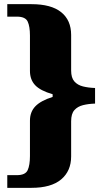

<svg xmlns="http://www.w3.org/2000/svg" viewBox="-20 -780 492 923"><path d="M15 123V62H61Q102 62 113 38Q124 14 124 -30V-200Q124 -242 150 -269Q176 -296 233 -314V-327Q174 -344 149 -370.5Q124 -397 124 -439V-609Q124 -653 113 -676.5Q102 -700 61 -700H15V-760H131Q226 -760 274 -721.5Q322 -683 322 -612V-441Q322 -406 337.5 -388.5Q353 -371 379 -364.5Q405 -358 437 -357V-282Q405 -281 379 -274.5Q353 -268 337.5 -250.5Q322 -233 322 -197V-28Q322 42 274 82.5Q226 123 131 123Z"/></svg>

Font: Noto Serif Myanmar Black
Style: Regular
Weight: 900
Designer: Ben Mitchell and the Monotype Design Team
Foundry: Monotype Imaging Inc.
Version: Version 2.106; ttfautohint (v1.8.4.7-5d5b)